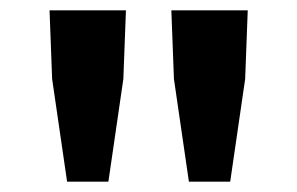

<svg xmlns="http://www.w3.org/2000/svg" viewBox="-20 -706 576 372"><path d="M110 -354 81 -553 76 -686H224L219 -553L190 -354ZM346 -354 317 -553 312 -686H460L455 -553L426 -354Z"/></svg>

Font: hySource Sans Pro
Style: Bold
Weight: 700
Designer: Paul D. Hunt
Foundry: Adobe Systems Incorporated
Version: Version 2.021;PS 2.000;hotconv 1.0.86;makeotf.lib2.5.63406